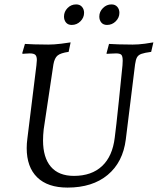

<svg xmlns="http://www.w3.org/2000/svg" viewBox="-20 -838 715 870"><path d="M175 -202Q175 -124 210.5 -82.5Q246 -41 315 -41Q395 -41 442.5 -85.5Q490 -130 500 -215Q506 -259 518.5 -380Q531 -501 535 -542Q536 -550 536 -563Q536 -583 530 -589.5Q524 -596 506 -596Q494 -596 481 -595Q468 -594 463 -594V-598L474 -639Q486 -638 517.5 -637Q549 -636 581 -636Q607 -636 636.5 -640Q666 -644 675 -646L665 -603Q635 -599 621 -594Q607 -589 601 -578.5Q595 -568 592 -546L550 -206Q537 -103 468 -45.5Q399 12 286 12Q196 12 148.5 -34.5Q101 -81 101 -167Q101 -188 104 -210L145 -542Q147 -560 147 -566Q147 -583 140 -589.5Q133 -596 115 -596Q105 -596 95 -595Q85 -594 82 -594L81 -598L93 -639Q104 -638 135.5 -637Q167 -636 199 -636Q225 -636 257.5 -640Q290 -644 300 -646L291 -603Q255 -598 241 -586.5Q227 -575 222 -546L178 -252Q175 -225 175 -202ZM270 -763Q270 -785 286 -801.5Q302 -818 325 -818Q342 -818 351.5 -807Q361 -796 361 -780Q361 -758 344.5 -741.5Q328 -725 305 -725Q288 -725 279 -736Q270 -747 270 -763ZM430 -763Q430 -785 446.5 -801.5Q463 -818 485 -818Q502 -818 511.5 -807Q521 -796 521 -780Q521 -758 504.5 -741.5Q488 -725 465 -725Q448 -725 439 -736Q430 -747 430 -763Z"/></svg>

Font: Alegreya SC
Style: Italic
Weight: 400
Italic angle: -7°
Designer: Juan Pablo del Peral
Foundry: Huerta Tipografica
Version: Version 2.007; ttfautohint (v1.6)